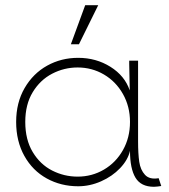

<svg xmlns="http://www.w3.org/2000/svg" viewBox="-20 -703 650 737"><path d="M479 -235Q479 -294 452 -342Q425 -390 379 -417Q333 -444 278 -444Q226 -444 180 -420Q134 -396 105.5 -349Q77 -302 77 -235Q77 -167 105.5 -119.5Q134 -72 180 -48.5Q226 -25 278 -25Q333 -25 379 -52Q425 -79 452 -127Q479 -175 479 -235ZM280 -481Q349 -481 404 -446.5Q459 -412 478 -356L476 -458V-470H510V-161Q510 -113 514.5 -82Q519 -51 536.5 -32Q554 -13 589 -19L599 11Q592 12 585 13Q578 14 571 14Q521 14 500 -21Q479 -56 479 -124Q471 -89 441 -57.5Q411 -26 368 -7Q325 12 280 12Q214 12 159.5 -18Q105 -48 73.5 -104.5Q42 -161 42 -235Q42 -309 74.5 -365Q107 -421 161 -451Q215 -481 280 -481ZM357 -683 283 -533H252L307 -683Z"/></svg>

Font: Kreadon
Style: Regular
Weight: 400
Designer: kohakuno
Foundry: StudioGnu
Version: Version 1.000;Glyphs 3.1.2 (3151)